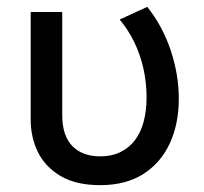

<svg xmlns="http://www.w3.org/2000/svg" viewBox="-20 -525 595 560"><path d="M272 15Q202.5 15 157.8 -11Q113 -37 91.2 -80.2Q69.5 -123.5 69.5 -176.5V-490H161.5V-190Q161.5 -129 191 -99Q220.5 -69 271.5 -69Q306.5 -69 332 -81.8Q357.5 -94.5 374.2 -117Q391 -139.5 399.2 -171Q407.5 -202.5 407.5 -240.5Q407.5 -282.5 398.8 -323Q390 -363.5 372.5 -400.2Q355 -437 329 -468L409.5 -505Q454.5 -448.5 478 -377.8Q501.5 -307 501.5 -237Q501.5 -163.5 475.2 -106.8Q449 -50 398 -17.5Q347 15 272 15Z"/></svg>

Font: Geologica Cursive Light
Style: Regular
Weight: 300
Designer: Sindre Bremnes, Frode Helland
Foundry: Monokrom Skriftforlag AS
Version: Version 1.010;gftools[0.9.28]